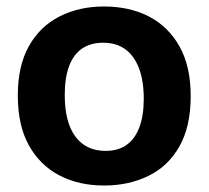

<svg xmlns="http://www.w3.org/2000/svg" viewBox="-20 -559 644 593"><path d="M302 14Q223 14 163 -17.5Q103 -49 69 -110.5Q35 -172 35 -264Q35 -356 69.5 -417Q104 -478 164.5 -508.5Q225 -539 301 -539Q380 -539 440 -508Q500 -477 534.5 -415.5Q569 -354 569 -262Q569 -168 534 -106.5Q499 -45 438 -15.5Q377 14 302 14ZM306 -93Q345 -93 371 -111.5Q397 -130 410.5 -166Q424 -202 424 -254Q424 -309 409.5 -347.5Q395 -386 367.5 -406.5Q340 -427 298 -427Q260 -427 233.5 -409Q207 -391 193.5 -355Q180 -319 180 -266Q180 -181 213 -137Q246 -93 306 -93Z"/></svg>

Font: Bricolage Grotesque 24pt
Style: Bold
Weight: 700
Designer: Mathieu Triay
Foundry: Atelier Triay
Version: Version 1.001;gftools[0.9.33.dev8+g029e19f]